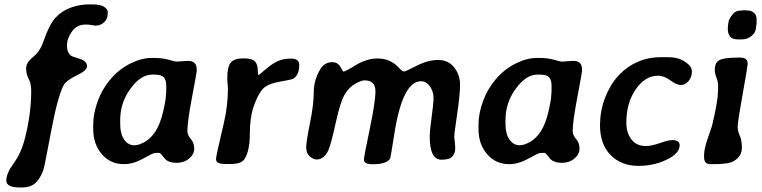

<svg xmlns="http://www.w3.org/2000/svg" viewBox="-20 -739 3431 865"><path d="M365.2 -628.4Q326.2 -628.4 304 -596.9Q281.7 -565.4 281.7 -533.7Q281.7 -502 300.3 -487.8Q305.2 -484.4 324.7 -478.5Q344.2 -472.7 347.7 -471.2Q372.1 -460 372.1 -440.7Q372.1 -421.4 325 -398.9Q277.8 -376.5 266.1 -354Q238.8 -300.8 209.5 -143.3Q180.2 14.2 174.8 28.8Q158.7 70.3 137 87.9Q115.2 105.5 81.5 105.5H68.4Q8.3 105.5 8.3 74Q8.3 42.5 42 -3.7Q75.7 -49.8 92.3 -115.7Q120.6 -227.1 120.6 -329.1Q120.6 -363.8 109.1 -384Q97.7 -404.3 97.7 -430.9Q97.7 -457.5 128.9 -482.2Q160.2 -506.8 175.8 -552.7Q201.7 -628.4 230 -659.2Q258.3 -689.9 298.8 -704.6Q339.4 -719.2 379.4 -719.2H393.1Q435.1 -719.2 450.2 -707.5Q465.3 -695.8 465.3 -688.5V-677.2Q465.3 -654.8 449.7 -639.2Q434.1 -623.5 409.2 -623.5L387.2 -627Q377.9 -628.4 365.2 -628.4Z M521.5 -197.8V-180.2Q521.5 -136.2 539.3 -110.4Q557.1 -84.5 585.4 -84.5L589.4 -85Q606.4 -85 633.3 -100.3Q660.2 -115.7 681.2 -148.4Q702.1 -181.2 714.8 -235.4Q727.5 -289.6 727.5 -310.5L728.5 -319.3L729 -332V-353Q729 -378.4 718 -390.6Q707 -402.8 677.2 -402.8H664.1Q614.3 -402.8 567.9 -339.6Q521.5 -276.4 521.5 -197.8ZM399.9 -158.2V-177.7Q399.9 -227.1 420.2 -283Q440.4 -338.9 478.8 -383.3Q517.1 -427.7 567.4 -452.9Q617.7 -478 664.1 -478H672.9Q711.9 -478 740.5 -469.7Q769 -461.4 774.4 -461.4L819.8 -464.4L826.7 -464.8Q866.2 -464.8 866.2 -426.8V-418.5Q866.2 -412.6 845.2 -301.5Q824.2 -190.4 824.2 -148.4Q824.2 -130.4 839.6 -112.8Q855 -95.2 855 -69.6Q855 -43.9 832 -24.7Q809.1 -5.4 775.9 -5.4Q742.7 -5.4 726.1 -20.5Q720.7 -25.4 711.4 -38.1Q702.1 -50.8 694.3 -50.3Q686.5 -49.8 678.2 -49.8Q669.9 -49.8 625.2 -24.7Q580.6 0.5 538.6 0.5Q477.1 0.5 438.5 -44.7Q399.9 -89.8 399.9 -158.2Z M1018.1 0H1001.5Q973.6 0 963.4 -5.4Q953.1 -10.7 953.1 -22.7Q953.1 -34.7 988.3 -184.1Q1006.8 -263.2 1006.8 -337.9L1006.3 -351.1L1005.4 -357.4L1003.9 -385.3Q1003.9 -439 1020 -457.5Q1036.1 -476.1 1076.2 -476.1Q1116.2 -476.1 1128.7 -462.2Q1141.1 -448.2 1141.1 -424.8Q1141.1 -401.4 1144.5 -401.4Q1147.9 -401.4 1174.6 -425Q1201.2 -448.7 1227.8 -461.9Q1254.4 -475.1 1291.3 -475.1Q1328.1 -475.1 1328.1 -446.3Q1328.1 -401.9 1302.2 -384.8Q1295.4 -380.4 1238 -370.4Q1180.7 -360.4 1159.9 -333.7Q1139.2 -307.1 1122.3 -257.8Q1105.5 -208.5 1105.5 -134.8Q1105.5 -61 1082 -22.9Q1067.9 0 1018.1 0Z M1619.6 -19.5Q1619.6 -33.2 1645.5 -156.5Q1671.4 -279.8 1671.4 -328.4Q1671.4 -377 1621.6 -377Q1608.9 -377 1581.8 -362.5Q1554.7 -348.1 1534.2 -315.4Q1513.7 -282.7 1492.7 -186.5Q1471.7 -90.3 1459.5 -62.5Q1440.9 -20.5 1405.8 -20.5Q1391.1 -20.5 1375.2 -34.9Q1359.4 -49.3 1359.4 -74.7Q1359.4 -100.1 1376.5 -184.3Q1393.6 -268.6 1393.6 -323.7Q1393.6 -378.9 1423.3 -427.7Q1442.4 -459 1478 -459Q1497.6 -459 1510.3 -442.9L1516.6 -433.1Q1524.9 -416.5 1527.3 -416.5Q1532.2 -416.5 1550.3 -426.3L1564 -434.1Q1589.8 -450.2 1594.7 -452.6Q1639.2 -475.6 1679.7 -475.6Q1739.7 -475.6 1778.3 -432.6Q1792.5 -417 1800 -417Q1807.6 -417 1857.7 -442.9Q1907.7 -468.8 1953.9 -468.8Q2000 -468.8 2026.4 -435.1Q2052.7 -401.4 2052.7 -357.9Q2052.7 -314.5 2039.6 -225.3Q2026.4 -136.2 2026.4 -122.1L2028.3 -106.4Q2030.8 -87.4 2030.8 -68.1Q2030.8 -48.8 2018.3 -34.2Q2005.9 -19.5 1969.2 -19.5Q1916 -19.5 1916 -123.5Q1916 -150.9 1924.6 -211.4Q1933.1 -272 1933.1 -296.9Q1933.1 -321.8 1921.9 -341.8Q1904.3 -373 1876.5 -373Q1793.5 -373 1756.3 -134.3Q1739.7 -29.8 1738.3 -26.4Q1724.6 1 1658.2 1Q1619.6 1 1619.6 -19.5Z M2257.3 -197.8V-180.2Q2257.3 -136.2 2275.1 -110.4Q2293 -84.5 2321.3 -84.5L2325.2 -85Q2342.3 -85 2369.1 -100.3Q2396 -115.7 2417 -148.4Q2438 -181.2 2450.7 -235.4Q2463.4 -289.6 2463.4 -310.5L2464.4 -319.3L2464.8 -332V-353Q2464.8 -378.4 2453.9 -390.6Q2442.9 -402.8 2413.1 -402.8H2399.9Q2350.1 -402.8 2303.7 -339.6Q2257.3 -276.4 2257.3 -197.8ZM2135.7 -158.2V-177.7Q2135.7 -227.1 2156 -283Q2176.3 -338.9 2214.6 -383.3Q2252.9 -427.7 2303.2 -452.9Q2353.5 -478 2399.9 -478H2408.7Q2447.8 -478 2476.3 -469.7Q2504.9 -461.4 2510.3 -461.4L2555.7 -464.4L2562.5 -464.8Q2602.1 -464.8 2602.1 -426.8V-418.5Q2602.1 -412.6 2581.1 -301.5Q2560.1 -190.4 2560.1 -148.4Q2560.1 -130.4 2575.4 -112.8Q2590.8 -95.2 2590.8 -69.6Q2590.8 -43.9 2567.9 -24.7Q2544.9 -5.4 2511.7 -5.4Q2478.5 -5.4 2461.9 -20.5Q2456.5 -25.4 2447.3 -38.1Q2438 -50.8 2430.2 -50.3Q2422.4 -49.8 2414.1 -49.8Q2405.8 -49.8 2361.1 -24.7Q2316.4 0.5 2274.4 0.5Q2212.9 0.5 2174.3 -44.7Q2135.7 -89.8 2135.7 -158.2Z M2959.5 -481.4H2989.7Q3029.8 -481.4 3056.2 -466.8Q3097.2 -443.8 3097.2 -417.7Q3097.2 -391.6 3082 -373.8Q3066.9 -356 3047.6 -356Q3028.3 -356 3000 -377Q2971.7 -397.9 2944.3 -397.9Q2886.7 -397.9 2844.2 -336.7Q2801.8 -275.4 2801.8 -186.5Q2801.8 -140.6 2824.7 -110.8Q2847.7 -81.1 2890.1 -81.1Q2915 -81.1 2953.1 -94.5Q2991.2 -107.9 3008.3 -107.9Q3042 -107.9 3042 -85Q3042 -51.3 2993.7 -24.9Q2932.1 8.3 2856 8.3Q2779.8 8.3 2731.4 -40Q2683.1 -88.4 2683.1 -175.8Q2683.6 -239.7 2705.1 -296.4Q2750 -414.1 2852.1 -460Q2899.9 -481.4 2959.5 -481.4Z M3388.7 -651.9V-634.3L3386.7 -620.6Q3386.7 -594.7 3367.2 -578.1Q3347.7 -561.5 3321.3 -561.5H3305.7Q3279.8 -561.5 3269.3 -574Q3258.8 -586.4 3258.8 -610.8L3259.8 -622.1L3261.2 -633.3Q3261.2 -652.3 3283.2 -677.7Q3294.9 -691.4 3318.4 -691.4L3331.1 -692.9H3337.9Q3343.8 -691.4 3354 -691.4Q3364.3 -691.4 3376.5 -681.2Q3388.7 -670.9 3388.7 -651.9ZM3301.3 -479.5H3314Q3348.1 -479.5 3348.1 -453.6V-447.8Q3348.1 -439.9 3325.7 -314.2Q3303.2 -188.5 3303.2 -168.5Q3303.2 -148.4 3312.7 -128.2Q3322.3 -107.9 3322.3 -72.3Q3322.3 -36.6 3288.1 -14.6Q3264.6 0.5 3198.7 0.5H3179.2Q3151.9 0.5 3151.9 -32.7V-39.1Q3151.9 -68.4 3169.7 -119.1Q3187.5 -169.9 3187.5 -170.9Q3214.4 -282.7 3214.4 -325.7L3215.3 -337.4V-353.5Q3215.3 -369.6 3207.8 -388.9Q3200.2 -408.2 3200.2 -424.3Q3200.2 -457 3221.4 -468.3Q3242.7 -479.5 3301.3 -479.5Z"/></svg>

Font: Averia Libre
Style: Bold Italic
Weight: 700
Italic angle: -6.90001°
Version: Version 1.002